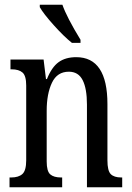

<svg xmlns="http://www.w3.org/2000/svg" viewBox="-20 -786 554 806"><path d="M20 -41H27Q58 -41 74 -55.5Q90 -70 90 -113V-427Q90 -468 74.5 -481.5Q59 -495 29 -495H24V-536H163L173 -454H177Q197 -504 226 -525Q255 -546 300 -546Q431 -546 431 -349V-113Q431 -69 445 -55Q459 -41 489 -41H493V0H345V-347Q345 -414 327 -449.5Q309 -485 269 -485Q220 -485 198 -438.5Q176 -392 176 -321V-108Q176 -67 191 -54Q206 -41 236 -41H241V0H20ZM147 -756V-766H242Q260 -714 318 -619V-606H282Q249 -632 205.5 -680.5Q162 -729 147 -756Z"/></svg>

Font: Noto Serif Cond
Style: Regular
Weight: 400
Width: 3
Designer: Monotype Design Team
Foundry: Monotype Imaging Inc.
Version: Version 1.001